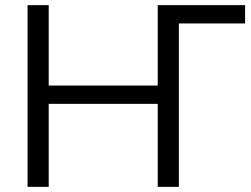

<svg xmlns="http://www.w3.org/2000/svg" viewBox="-20 -725 974 745"><path d="M87 0V-705H169V-393H592V-705H931V-634H674V0H592V-322H169V0Z"/></svg>

Font: Nunito Sans
Style: Regular
Weight: 400
Designer: Vernon Adams
Foundry: Vernon Adams
Version: Version 3.101; ttfautohint (v1.8.4.7-5d5b);gftools[0.9.27]